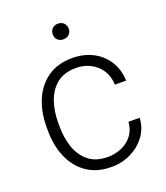

<svg xmlns="http://www.w3.org/2000/svg" viewBox="-134 -806 784 908"><g transform="rotate(-20 258.0 -352.0)"><path d="M272 -40.5Q308.6 -40.5 341.1 -54.7Q373.5 -68.8 394.8 -96.2Q416 -123.5 418.9 -163.6H475.1Q472.7 -113.3 444.3 -74.2Q416 -35.2 370.8 -12.7Q325.7 9.8 272 9.8Q197.8 9.8 147.5 -25.4Q97.2 -60.5 71.8 -120.4Q46.4 -180.2 46.4 -253.9V-274.4Q46.4 -348.6 72 -408.4Q97.7 -468.3 147.7 -503.2Q197.8 -538.1 271.5 -538.1Q328.1 -538.1 373.3 -515.1Q418.5 -492.2 445.6 -450.2Q472.7 -408.2 475.1 -350.6H418.9Q415.5 -414.6 373.3 -451.2Q331.1 -487.8 271.5 -487.8Q211.4 -487.8 174.8 -457.8Q138.2 -427.7 121.6 -379.2Q105 -330.6 105 -274.4V-253.9Q105 -197.8 121.3 -149.2Q137.7 -100.6 174.6 -70.6Q211.4 -40.5 272 -40.5ZM223.6 -674.3Q223.6 -690.9 234.4 -702.4Q245.1 -713.9 263.7 -713.9Q282.2 -713.9 293.2 -702.4Q304.2 -690.9 304.2 -674.3Q304.2 -657.7 293.2 -646.5Q282.2 -635.3 263.7 -635.3Q245.1 -635.3 234.4 -646.5Q223.6 -657.7 223.6 -674.3Z"/></g></svg>

Font: Vazirmatn FD ExtraLight
Style: Regular
Weight: 200
Designer: Saber Rastikerdar
Foundry: Saber Rastikerdar
Version: Version 33.003